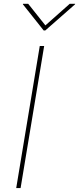

<svg xmlns="http://www.w3.org/2000/svg" viewBox="-20 -963 405 983"><path d="M206.1 -727.5 85.4 0H63L183.6 -727.5ZM124.5 -943.4 212.4 -833 336.9 -943.4H364.7L364.3 -940.9L211.9 -807.1H203.6L97.2 -940.9L97.7 -943.4Z"/></svg>

Font: Inter 17pt Thin
Style: Italic
Weight: 250
Italic angle: -9.3988°
Version: Version 4.001;git-66647c0bb